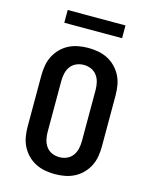

<svg xmlns="http://www.w3.org/2000/svg" viewBox="-135 -1009 870 1104"><g transform="rotate(15 300.0 -457.5)"><path d="M300 8Q270 8 240.5 2.5Q211 -3 184.5 -16.5Q158 -30 137 -51.5Q116 -73 102.5 -99.5Q89 -126 84 -156Q79 -186 79 -215V-520Q79 -549 84 -579Q89 -609 102.5 -635.5Q116 -662 137 -683.5Q158 -705 184.5 -718.5Q211 -732 240.5 -737.5Q270 -743 300 -743Q330 -743 359.5 -737.5Q389 -732 415.5 -718.5Q442 -705 463 -683.5Q484 -662 497.5 -635.5Q511 -609 516 -579Q521 -549 521 -520V-215Q521 -186 516 -156Q511 -126 497.5 -99.5Q484 -73 463 -51.5Q442 -30 415.5 -16.5Q389 -3 359.5 2.5Q330 8 300 8ZM300 -93Q323 -93 344 -102Q365 -111 378.5 -129.5Q392 -148 397 -170.5Q402 -193 402 -215V-520Q402 -542 397 -564.5Q392 -587 378.5 -605.5Q365 -624 344 -633Q323 -642 300 -642Q277 -642 256 -633Q235 -624 221.5 -605.5Q208 -587 203 -564.5Q198 -542 198 -520V-215Q198 -193 203 -170.5Q208 -148 221.5 -129.5Q235 -111 256 -102Q277 -93 300 -93ZM128 -847V-923H472V-847Z"/></g></svg>

Font: Iosevka Plex Etoile
Style: Bold
Weight: 700
Designer: Belleve Invis
Foundry: Belleve Invis
Version: Version 25.1.1; ttfautohint (v1.8.4)